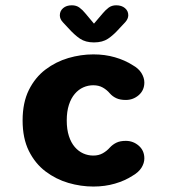

<svg xmlns="http://www.w3.org/2000/svg" viewBox="-20 -692 659 722"><path d="M331.2 9.5Q284 9.5 237 -4.2Q190.1 -18 151.1 -47.5Q112.1 -77 88.5 -124.5Q65 -172 65 -239Q65 -306 88.5 -353.5Q112.1 -401 151.1 -430.5Q190.1 -460 237 -473.8Q284 -487.5 331.2 -487.5Q374.6 -487.5 412.2 -476.6Q449.8 -465.7 478.6 -447.2Q501.4 -434.6 512.1 -416.9Q522.8 -399.2 522.8 -381.8Q522.8 -352.8 501.9 -334.4Q480.9 -316.1 453 -316.1Q431.8 -316.1 417.5 -322.7Q403.3 -329.2 393.1 -340.8Q381.8 -354.2 366.5 -362.8Q351.2 -371.4 330.8 -371.4Q311 -371.4 293.1 -363.4Q275.2 -355.4 261.3 -339.1Q247.3 -322.8 239.2 -297.9Q231 -272.9 231 -239Q231 -205.1 239.2 -180.1Q247.3 -155.2 261.3 -139.1Q275.2 -123 293.1 -115Q311 -107 330.8 -107Q351.2 -107 366.5 -115.7Q381.8 -124.3 393.1 -137.2Q403.8 -148.7 417.8 -155.5Q431.8 -162.3 453 -162.3Q480.9 -162.3 501.9 -144Q522.8 -125.8 522.8 -96.2Q522.8 -78.8 512.1 -61.5Q501.3 -44.2 478.6 -31.2Q449.8 -12.4 412.2 -1.5Q374.6 9.5 331.2 9.5ZM450.4 -607.9 430.8 -587Q407 -560.2 386.2 -546.4Q365.5 -532.5 333.3 -532.5Q301.7 -532.5 280.7 -546.6Q259.8 -560.7 236.3 -587L216.8 -607.9Q205 -620.1 205 -634.4Q205 -650.8 217.5 -661.5Q229.9 -672.1 250.1 -672.1Q267.1 -672.1 278.8 -663.4Q290.6 -654.8 301.4 -641.3L333.4 -603.1L365.8 -641.2Q376.2 -653.8 388.2 -663Q400.2 -672.1 417.1 -672.1Q437.3 -672.1 449.9 -661.5Q462.4 -650.9 462.4 -634.6Q462.4 -621.2 450.4 -607.9Z"/></svg>

Font: Sono ExtraLight
Style: Regular
Weight: 200
Designer: Tyler Finck
Foundry: Tyler Finck
Version: Version 2.112